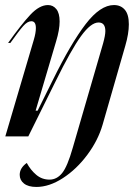

<svg xmlns="http://www.w3.org/2000/svg" viewBox="-20 -540 539 760"><path d="M122 -429Q122 -456 104 -456Q89 -456 72 -437Q55 -418 21 -370H12Q64 -443 100 -481.5Q136 -520 170 -520Q190 -520 203 -504Q216 -488 216 -455Q216 -422 202 -376L121 -102H129L189 -223Q261 -369 319 -444.5Q377 -520 431 -520Q458 -520 474 -501.5Q490 -483 490 -444Q490 -407 476 -359L386 -46Q368 16 325.5 73Q283 130 229 165Q175 200 124 200Q92 200 75 186.5Q58 173 58 152Q58 125 86 105Q101 133 123.5 152Q146 171 176 171Q205 171 226 145Q247 119 268 45L388 -368Q397 -400 397 -417Q397 -451 370 -451Q340 -451 301 -397.5Q262 -344 199 -216L92 0H1L114 -383Q122 -410 122 -429Z"/></svg>

Font: Nyght Serif Italic
Style: Regular
Weight: 400
Italic angle: -16°
Designer: Maksym Kobuzan
Version: Version 0.410